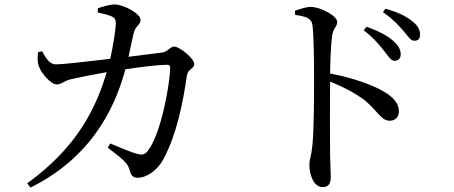

<svg xmlns="http://www.w3.org/2000/svg" viewBox="-20 -795 2040 862"><path d="M102 28 117 47C423 -104 509 -361 543 -484C605 -493 685 -504 732 -504C740 -504 744 -500 744 -492C744 -428 705 -195 643 -117C629 -100 619 -98 593 -105C572 -110 522 -131 475 -151L464 -132C522 -86 552 -68 562 -32C568 -7 577 3 598 3C640 3 689 -32 715 -83C773 -193 801 -330 819 -456C824 -487 852 -485 852 -508C852 -532 786 -586 762 -586C743 -586 734 -562 707 -559L557 -540L579 -642C587 -681 611 -681 611 -706C611 -733 538 -774 495 -775C473 -775 441 -765 419 -758V-739C438 -735 464 -729 482 -721C497 -714 500 -706 500 -687C499 -658 487 -585 475 -531C367 -518 261 -506 231 -506C201 -506 185 -537 169 -565L151 -561C148 -538 147 -514 156 -494C165 -467 208 -416 235 -416C256 -416 266 -431 297 -439C326 -446 402 -461 459 -471C416 -326 337 -141 102 28Z M1751 -522C1768 -522 1779 -533 1779 -551C1779 -571 1770 -590 1745 -612C1718 -636 1678 -656 1626 -675L1613 -659C1658 -625 1683 -593 1704 -567C1724 -542 1735 -522 1751 -522ZM1840 -612C1857 -612 1866 -621 1866 -639C1866 -661 1856 -681 1829 -701C1804 -722 1764 -741 1711 -756L1699 -741C1747 -707 1769 -681 1790 -658C1812 -632 1823 -612 1840 -612ZM1731 -253C1757 -253 1771 -273 1771 -295C1771 -332 1744 -358 1710 -380C1655 -414 1559 -447 1462 -465C1463 -522 1465 -590 1471 -634C1475 -668 1494 -674 1494 -697C1494 -723 1420 -764 1375 -764C1354 -764 1330 -755 1304 -747L1305 -728C1354 -721 1379 -714 1383 -681C1389 -633 1390 -520 1390 -438C1390 -367 1390 -212 1382 -137C1378 -97 1369 -78 1369 -55C1369 -9 1389 45 1428 45C1455 45 1465 31 1465 -3C1465 -18 1463 -49 1462 -96C1461 -197 1461 -352 1462 -429C1526 -403 1575 -376 1615 -347C1680 -293 1690 -253 1731 -253Z"/></svg>

Font: Source Han Serif CN Medium
Style: Regular
Weight: 500
Designer: Ryoko NISHIZUKA 西塚涼子 (kana & ideographs); Frank Grießhammer (Latin, Greek & Cyrillic); Wenlong ZHANG 张文龙 (bopomofo); San
Foundry: Adobe
Version: Version 2.002;hotconv 1.1.0;makeotfexe 2.6.0